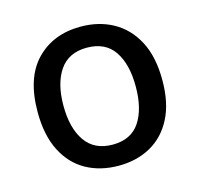

<svg xmlns="http://www.w3.org/2000/svg" viewBox="-87 -642 773 744"><g transform="rotate(-15 300.0 -269.5)"><path d="M302 10Q228 10 171.5 -21.5Q115 -53 83 -116Q51 -179 51 -272Q51 -409 119 -479Q187 -549 297 -549Q370 -549 427 -517.5Q484 -486 517 -423.5Q550 -361 550 -267Q550 -176 518.5 -114.5Q487 -53 431 -21.5Q375 10 302 10ZM300 -75Q374 -75 409 -127.5Q444 -180 444 -270Q444 -360 408.5 -412Q373 -464 299 -464Q226 -464 190 -411.5Q154 -359 154 -270Q154 -180 190.5 -127.5Q227 -75 300 -75Z"/></g></svg>

Font: Noto Sans Mono Medium
Style: Regular
Weight: 500
Designer: Monotype Design Team
Foundry: Monotype Imaging Inc.
Version: Version 2.014